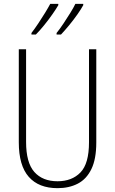

<svg xmlns="http://www.w3.org/2000/svg" viewBox="-20 -971 600 1001"><path d="M482 -228Q482 -142 456.5 -89.5Q431 -37 385.5 -13.5Q340 10 280 10Q182 10 130 -49Q78 -108 78 -229V-714H116V-231Q116 -123 159 -74.5Q202 -26 280 -26Q355 -26 399.5 -72Q444 -118 444 -229V-714H482ZM414 -944Q404 -925 384 -896.5Q364 -868 340.5 -839.5Q317 -811 298 -791H275V-799Q292 -820 311 -848.5Q330 -877 347 -904.5Q364 -932 373 -951H414ZM284 -944Q273 -925 253.5 -897Q234 -869 210.5 -840Q187 -811 167 -791H144V-799Q161 -821 180 -849.5Q199 -878 215.5 -905Q232 -932 242 -951H284Z"/></svg>

Font: Noto Sans Lao Condensed ExtraLight
Style: Regular
Weight: 200
Width: 3
Designer: Monotype Design Team
Foundry: Monotype Imaging Inc.
Version: Version 2.003; ttfautohint (v1.8.4.7-5d5b)